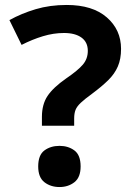

<svg xmlns="http://www.w3.org/2000/svg" viewBox="-20 -744 541 774"><path d="M149 -237V-273Q149 -323 171.5 -357Q194 -391 247 -428Q294 -460 314 -483.5Q334 -507 334 -539Q334 -574 308.5 -592.5Q283 -611 238 -611Q196 -611 153 -598Q110 -585 67 -563L18 -663Q67 -690 124 -707Q181 -724 249 -724Q353 -724 410.5 -674Q468 -624 468 -547Q468 -506 455 -476Q442 -446 416 -420.5Q390 -395 351 -366Q322 -345 306 -330Q290 -315 284.5 -301Q279 -287 279 -266V-237ZM134 -73Q134 -119 159 -137.5Q184 -156 220 -156Q255 -156 280 -137.5Q305 -119 305 -73Q305 -29 280 -9.5Q255 10 220 10Q184 10 159 -9.5Q134 -29 134 -73Z"/></svg>

Font: Noto Sans Sinhala UI
Style: Bold
Weight: 700
Designer: Jelle Bosma - Monotype Design Team
Foundry: Monotype Imaging Inc.
Version: Version 2.006; ttfautohint (v1.8.4.7-5d5b)